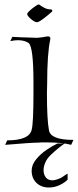

<svg xmlns="http://www.w3.org/2000/svg" viewBox="-20 -642 347 855"><path d="M3 3 12 -17Q110 -17 121 -64Q125 -79 127 -119.5Q129 -160 129 -227V-276Q129 -431 108 -450Q89 -463 60 -463Q53 -463 44.5 -462Q36 -461 26 -459L35 -478Q47 -477 72 -476Q97 -475 134 -474Q141 -473 149.5 -474Q158 -475 168 -476Q179 -478 185 -479Q191 -480 193 -480Q204 -480 204 -472V-467Q197 -436 193.5 -386Q190 -336 190 -268L189 -227Q189 -109 198 -62Q205 -19 307 -19L297 3Q259 -8 180 -8Q174 -8 167.5 -8Q161 -8 153 -7Q137 -7 99.5 -4.5Q62 -2 3 3ZM145 -543Q134 -543 117 -558Q101 -572 101 -580Q101 -586 127 -607Q147 -622 152 -622Q156 -622 161 -617Q166 -614 170 -611.5Q174 -609 178 -607Q191 -600 207 -600Q212 -600 212 -596Q213 -596 213 -594Q213 -591 210 -589Q208 -587 201.5 -581.5Q195 -576 184 -567Q154 -543 145 -543ZM198 193Q164 193 142.5 172.5Q121 152 121 118Q121 92 140.5 68Q160 44 187 25.5Q214 7 236 -3H268Q257 4 241 17Q225 30 207 47Q190 63 182 81Q174 99 174 116Q174 135 184 148Q194 161 214 161Q222 161 237 156Q252 151 260.5 144.5Q269 138 281 131V158Q269 171 246 182Q223 193 198 193Z"/></svg>

Font: Gideon Roman
Style: Regular
Weight: 400
Designer: Robert E. Leuschke
Foundry: Robert E. Leuschke
Version: Version 2.010